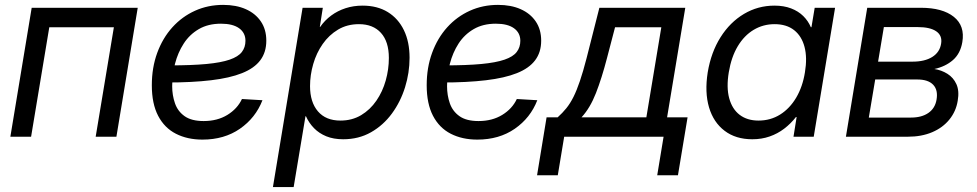

<svg xmlns="http://www.w3.org/2000/svg" viewBox="-20 -554 3959 778"><path d="M538.1 -522.5 451.7 0H367.7L441.4 -443.4H179.7L106 0H22L108.4 -522.5Z M800.3 11.7Q739.3 11.7 692.9 -12Q646.5 -35.6 620.8 -84.7Q595.2 -133.8 595.2 -208.5Q595.2 -280.3 617.2 -340.1Q639.2 -399.9 678.5 -443.4Q717.8 -486.8 770.3 -510.5Q822.8 -534.2 884.3 -534.2Q937 -534.2 976.1 -516.8Q1015.1 -499.5 1037.1 -467Q1059.1 -434.6 1059.1 -389.2Q1059.1 -342.3 1034.7 -309.8Q1010.3 -277.3 960.7 -257.6Q911.1 -237.8 835.2 -228.8Q759.3 -219.7 656.2 -219.7L668 -289.1Q757.3 -289.1 816.7 -294.7Q876 -300.3 910.6 -312.3Q945.3 -324.2 960 -343.3Q974.6 -362.3 974.6 -388.7Q974.6 -420.9 949 -439.5Q923.3 -458 875.5 -458Q823.2 -458 785.6 -436Q748 -414.1 724.4 -377.4Q700.7 -340.8 689.2 -295.9Q677.7 -251 677.7 -204.6Q677.7 -168 689 -135.5Q700.2 -103 728 -83.3Q755.9 -63.5 805.2 -63.5Q860.8 -63.5 901.4 -88.4Q941.9 -113.3 960.4 -152.8L1043.5 -147.9Q1015.6 -76.2 952.1 -32.2Q888.7 11.7 800.3 11.7Z M1085.9 204.1 1206.1 -522.5H1288.1L1275.9 -444.8H1277.3Q1295.9 -471.7 1322 -491Q1348.1 -510.3 1380.4 -520.8Q1412.6 -531.2 1449.2 -531.2Q1508.8 -531.2 1551.3 -505.1Q1593.8 -479 1616.7 -431.6Q1639.6 -384.3 1639.6 -319.8Q1639.6 -259.3 1621.3 -200.4Q1603 -141.6 1568.1 -94Q1533.2 -46.4 1483.4 -18.1Q1433.6 10.3 1370.6 10.3Q1331.5 10.3 1302.2 -1.7Q1272.9 -13.7 1252.4 -34.7Q1231.9 -55.7 1219.7 -83H1217.8L1169.9 204.1ZM1359.4 -65.4Q1406.7 -65.4 1443.4 -87.4Q1480 -109.4 1505.1 -146Q1530.3 -182.6 1543 -227.8Q1555.7 -272.9 1555.7 -319.3Q1555.7 -385.3 1523.7 -420.7Q1491.7 -456.1 1434.6 -456.1Q1386.7 -456.1 1349.9 -434.1Q1313 -412.1 1287.6 -375.7Q1262.2 -339.4 1249.3 -294.7Q1236.3 -250 1236.3 -205.1Q1236.3 -140.1 1268.3 -102.8Q1300.3 -65.4 1359.4 -65.4Z M1914.1 11.7Q1853 11.7 1806.6 -12Q1760.3 -35.6 1734.6 -84.7Q1709 -133.8 1709 -208.5Q1709 -280.3 1731 -340.1Q1752.9 -399.9 1792.2 -443.4Q1831.5 -486.8 1884 -510.5Q1936.5 -534.2 1998 -534.2Q2050.8 -534.2 2089.8 -516.8Q2128.9 -499.5 2150.9 -467Q2172.9 -434.6 2172.9 -389.2Q2172.9 -342.3 2148.4 -309.8Q2124 -277.3 2074.5 -257.6Q2024.9 -237.8 1949 -228.8Q1873 -219.7 1770 -219.7L1781.7 -289.1Q1871.1 -289.1 1930.4 -294.7Q1989.7 -300.3 2024.4 -312.3Q2059.1 -324.2 2073.7 -343.3Q2088.4 -362.3 2088.4 -388.7Q2088.4 -420.9 2062.7 -439.5Q2037.1 -458 1989.3 -458Q1937 -458 1899.4 -436Q1861.8 -414.1 1838.1 -377.4Q1814.5 -340.8 1803 -295.9Q1791.5 -251 1791.5 -204.6Q1791.5 -168 1802.7 -135.5Q1814 -103 1841.8 -83.3Q1869.6 -63.5 1918.9 -63.5Q1974.6 -63.5 2015.1 -88.4Q2055.7 -113.3 2074.2 -152.8L2157.2 -147.9Q2129.4 -76.2 2065.9 -32.2Q2002.4 11.7 1914.1 11.7Z M2156.2 156.2 2194.8 -78.6H2239.7Q2259.3 -96.2 2274.9 -115.5Q2290.5 -134.8 2303.7 -161.1Q2316.9 -187.5 2329.8 -225.6Q2342.8 -263.7 2356.9 -318.4L2408.7 -522.5H2756.8L2683.1 -78.6H2766.1L2727.1 156.2H2643.1L2668.9 0H2266.1L2240.2 156.2ZM2336.4 -78.6H2599.1L2659.7 -443.4H2472.2L2439.5 -318.4Q2418.5 -237.3 2394.8 -176.8Q2371.1 -116.2 2336.4 -78.6Z M3028.3 10.3Q2961.4 10.3 2916.3 -23.9Q2871.1 -58.1 2853 -119.1Q2835 -180.2 2847.7 -260.7Q2861.3 -342.3 2899.7 -403.1Q2938 -463.9 2994.6 -497.6Q3051.3 -531.2 3118.2 -531.2Q3156.2 -531.2 3185.5 -520Q3214.8 -508.8 3234.9 -489Q3254.9 -469.2 3265.6 -443.8H3268.1L3281.2 -522.5H3363.8L3277.3 0H3195.3L3208 -79.6H3205.1Q3184.1 -52.7 3157.5 -32.5Q3130.9 -12.2 3098.6 -1Q3066.4 10.3 3028.3 10.3ZM3053.7 -65.4Q3102.1 -65.4 3141.1 -89.8Q3180.2 -114.3 3206.3 -158.4Q3232.4 -202.6 3241.7 -261.2Q3251.5 -320.3 3240 -364Q3228.5 -407.7 3197.8 -431.9Q3167 -456.1 3118.7 -456.1Q3072.3 -456.1 3033.9 -433.1Q2995.6 -410.2 2969.5 -366.7Q2943.4 -323.2 2933.1 -261.2Q2922.9 -199.7 2934.8 -155.8Q2946.8 -111.8 2977.3 -88.6Q3007.8 -65.4 3053.7 -65.4Z M3407.7 0 3494.1 -522.5H3710.9Q3799.3 -522.5 3845 -485.8Q3890.6 -449.2 3879.4 -383.3Q3871.6 -336.9 3841.3 -310.5Q3811 -284.2 3766.1 -274.4Q3794.9 -270 3819.1 -254.9Q3843.3 -239.7 3855.5 -212.9Q3867.7 -186 3860.8 -146Q3854 -103 3827.1 -69.8Q3800.3 -36.6 3757.3 -18.3Q3714.4 0 3658.7 0ZM3500.5 -77.6H3671.4Q3714.8 -77.6 3741.9 -96.4Q3769 -115.2 3774.9 -149.9Q3781.7 -189 3761.5 -210.4Q3741.2 -231.9 3697.3 -231.9H3526.4ZM3538.1 -304.2H3677.7Q3727.1 -304.2 3757.6 -323.2Q3788.1 -342.3 3793.5 -377.4Q3798.8 -409.7 3773.9 -427Q3749 -444.3 3698.2 -444.3H3561.5Z"/></svg>

Font: Inter 28pt
Style: Italic
Weight: 400
Italic angle: -9.3988°
Designer: Rasmus Andersson
Foundry: rsms
Version: Version 4.001;git-66647c0bb